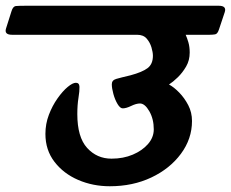

<svg xmlns="http://www.w3.org/2000/svg" viewBox="-89 -632 804 668"><path d="M-68 -533 -49 -593Q-44 -610 -33.5 -611Q-23 -612 0 -612H672Q700 -612 693 -590L673 -530Q668 -514 659.5 -512.5Q651 -511 640 -511H557Q562 -500 566.5 -484.5Q571 -469 571 -449Q571 -422 558.5 -400.5Q546 -379 529.5 -363Q513 -347 499 -338Q516 -329 534.5 -310Q553 -291 566 -266Q579 -241 579 -211Q579 -149 540.5 -97Q502 -45 437.5 -14.5Q373 16 293 16Q234 16 183 -6Q132 -28 100.5 -69Q69 -110 69 -166Q69 -201 81 -232.5Q93 -264 111 -289.5Q129 -315 146.5 -329.5Q164 -344 175 -344Q187 -344 187.5 -330Q188 -316 184 -291.5Q180 -267 180 -235Q180 -155 214 -117.5Q248 -80 299 -80Q340 -80 373 -94Q406 -108 426 -131Q446 -154 446 -182Q446 -218 430.5 -245Q415 -272 398 -272Q385 -272 367.5 -263.5Q350 -255 338 -255Q329 -255 320 -270Q311 -285 305.5 -305Q300 -325 300 -339Q300 -353 315.5 -357.5Q331 -362 365 -370Q406 -381 424.5 -395Q443 -409 443 -438Q443 -450 438 -467Q433 -484 421.5 -497.5Q410 -511 388 -511H-47Q-75 -511 -68 -533Z"/></svg>

Font: Alkatra Medium
Style: Regular
Weight: 500
Designer: Suman Bhandary
Version: Version 1.100;gftools[0.9.22]